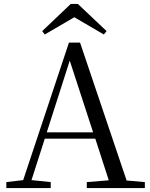

<svg xmlns="http://www.w3.org/2000/svg" viewBox="-20 -949 758 969"><path d="M373 -929H337L193 -792L206 -775L355 -862L504 -775L518 -792ZM332 -643 450 -281H216ZM418 0H711V-30L619 -38L384 -734H328L97 -40L12 -30V0H236V-30L139 -40L206 -249H461L529 -39L418 -30Z"/></svg>

Font: Source Han Serif CN
Style: Regular
Weight: 400
Designer: Ryoko NISHIZUKA 西塚涼子 (kana & ideographs); Frank Grießhammer (Latin, Greek & Cyrillic); Wenlong ZHANG 张文龙 (bopomofo); San
Foundry: Adobe
Version: Version 2.003;hotconv 1.1.1;makeotfexe 2.6.0